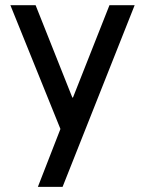

<svg xmlns="http://www.w3.org/2000/svg" viewBox="-20 -520 559 740"><path d="M126 200.2 212.9 -22.9 20 -500H117.2L258.8 -144H261.2L401.9 -500H499L221.2 200.2Z"/></svg>

Font: Quantico
Style: Regular
Weight: 400
Designer: Matt Desmond
Foundry: MADtype
Version: Version 2.002